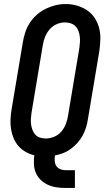

<svg xmlns="http://www.w3.org/2000/svg" viewBox="-20 -766 540 951"><path d="M303 165Q280 165 258 161.5Q236 158 216.5 149Q197 140 181.5 125Q166 110 157.5 90Q149 70 148 47.5Q147 25 150 3Q128 -2 107.5 -13.5Q87 -25 72 -42Q57 -59 48 -80Q39 -101 35 -124.5Q31 -148 32 -172.5Q33 -197 37 -222L93 -556Q97 -581 105 -605.5Q113 -630 127.5 -652.5Q142 -675 162.5 -693Q183 -711 206.5 -722.5Q230 -734 255 -740Q280 -746 306 -746Q335 -746 362 -738Q389 -730 411.5 -715Q434 -700 449 -677Q464 -654 471 -627Q478 -600 477 -571Q476 -542 472 -513L416 -179Q413 -158 407 -137.5Q401 -117 390.5 -97Q380 -77 365 -60Q350 -43 332 -29.5Q314 -16 293.5 -8Q273 0 252 4Q250 18 251 31.5Q252 45 258.5 55.5Q265 66 277.5 71.5Q290 77 303 77H351V165ZM206 -80Q227 -80 248 -88.5Q269 -97 283.5 -114Q298 -131 306 -151.5Q314 -172 317 -193L373 -528Q375 -543 376 -557.5Q377 -572 375 -586.5Q373 -601 368 -614Q363 -627 353.5 -636.5Q344 -646 330 -650.5Q316 -655 301 -655Q280 -655 260 -646Q240 -637 225.5 -620Q211 -603 203 -583Q195 -563 192 -542L136 -207Q134 -193 133 -178Q132 -163 134 -149Q136 -135 141 -122Q146 -109 155 -99Q164 -89 177.5 -84.5Q191 -80 206 -80Z"/></svg>

Font: Iosevka Slab Semibold Oblique
Style: Regular
Weight: 600
Italic angle: -9°
Monospace: yes
Designer: Belleve Invis
Foundry: Belleve Invis
Version: Version 11.1.1; ttfautohint (v1.8.3)